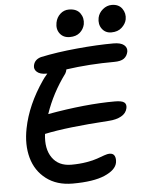

<svg xmlns="http://www.w3.org/2000/svg" viewBox="-64 -1018 823 1101"><g transform="rotate(-5 347.5 -467.5)"><path d="M606 -811Q571.3 -811 552 -837.4Q532.7 -863.8 540 -900.9Q545.9 -928.7 569.3 -948.2Q592.8 -967.8 621.1 -967.8Q661.1 -967.8 680.7 -940.2Q700.2 -912.6 693.8 -877.9Q688.5 -852.5 665.8 -831.8Q643.1 -811 606 -811ZM366.2 -805.2Q329.1 -805.2 309.3 -831.1Q289.6 -856.9 296.9 -894Q302.7 -923.8 324 -943.4Q345.2 -962.9 374 -962.9Q418.5 -962.9 438.5 -935.1Q458.5 -907.2 452.1 -871.1Q445.8 -842.8 424.1 -824Q402.3 -805.2 366.2 -805.2ZM309.1 33.2Q218.3 33.2 157.5 -13.2Q96.7 -59.6 75.7 -136Q54.7 -212.4 73.2 -305.2Q99.6 -439.5 190.9 -571.8Q197.8 -583 219.2 -607.9H212.9Q177.2 -607.9 159.7 -623.5Q142.1 -639.2 147 -661.1Q153.8 -694.3 190.9 -705.1Q284.2 -725.1 401.9 -736.1Q519.5 -747.1 611.8 -747.1Q653.3 -747.1 672.1 -731.7Q690.9 -716.3 687 -692.9Q681.6 -667.5 663.3 -654.3Q645 -641.1 606.9 -641.1Q464.4 -641.1 330.1 -622.1Q328.1 -609.4 321.8 -599.1Q244.1 -494.1 204.1 -376Q422.4 -415 590.8 -415Q629.9 -415 644 -404.5Q658.2 -394 653.8 -371.1Q647.5 -341.3 618.4 -325.4Q589.4 -309.6 547.9 -307.1Q301.8 -291.5 175.8 -264.2Q165 -178.7 201.4 -127Q237.8 -75.2 311 -75.2Q357.4 -75.2 398.2 -82Q439 -88.9 461.2 -97.2Q483.4 -105.5 503.4 -112.3Q523.4 -119.1 533.2 -119.1Q555.7 -119.1 563.2 -103.5Q570.8 -87.9 566.9 -64.9Q559.1 -22.9 494.1 5.1Q429.2 33.2 309.1 33.2Z"/></g></svg>

Font: Shantell Sans Irregular
Style: Italic
Weight: 500
Italic angle: -11.31°
Designer: Stephen Nixon, Anya Danilova, Shantell Martin
Foundry: Arrow Type
Version: Version 1.006;[9816181b4]